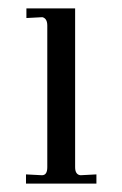

<svg xmlns="http://www.w3.org/2000/svg" viewBox="-20 -438 291 458"><path d="M159.2 -39.1Q159.2 -21.5 171.9 -20L210 -22V0H42V-22L80.1 -20Q92.8 -20 92.8 -39.1V-377Q92.8 -394 81.1 -397L43 -395V-418H159.2Z"/></svg>

Font: Unna Light
Style: Regular
Weight: 300
Designer: Jorge de Buen Unna
Foundry: Omnibus-Type
Version: Version 2.007;PS 002.007;hotconv 1.0.88;makeotf.lib2.5.64775